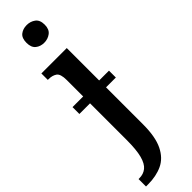

<svg xmlns="http://www.w3.org/2000/svg" viewBox="-350 -745 968 968"><g transform="rotate(-45 134.0 -260.5)"><path d="M140 -635Q113 -635 94.5 -650Q76 -665 76 -698Q76 -732 94.5 -746.5Q113 -761 140 -761Q166 -761 186 -746.5Q206 -732 206 -698Q206 -665 186 -650Q166 -635 140 -635ZM-10 240V187H-4Q25 187 45.5 170.5Q66 154 76.5 114.5Q87 75 87 5V-256H11V-305H87V-422Q87 -466 69.5 -478Q52 -490 26 -490H20V-536H201V-305H271V-256H201V8Q201 97 176 148Q151 199 107 219.5Q63 240 5 240Z"/></g></svg>

Font: Noto Serif ExtraCondensed SemiBold
Style: Regular
Weight: 600
Width: 2
Designer: Monotype Design Team
Foundry: Monotype Imaging Inc.
Version: Version 2.015; ttfautohint (v1.8.4.7-5d5b)